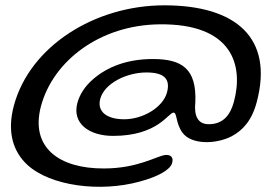

<svg xmlns="http://www.w3.org/2000/svg" viewBox="-20 -666 1001 722"><path d="M504.5 17C575.5 -2 617 -26.5 626.5 -50.5C634 -72.5 624 -86 600 -83C564.5 -77 497 -33 372 -32.5C202 -31.5 93 -111.5 134 -266.5C180 -438 356.5 -572 579.5 -574.5C855 -578 896.5 -419.5 859.5 -283C845.5 -231 817 -199 765.5 -199C724.5 -198.5 709 -229.5 714.5 -281.5C720 -408.5 663 -443.5 557 -444C455 -444.5 381.5 -412.5 331 -369C298.5 -341.5 279.5 -310 271 -279C250.5 -202.5 314 -155 405.5 -155C574 -155 613 -242.5 632.5 -242.5C646.5 -242.5 640 -204 665.5 -168C698.5 -121 792 -123 851 -153.5C891.5 -175 927 -211.5 945.5 -282.5C1009.5 -523 868 -646 598 -646C336.5 -646 93 -492.5 32.5 -270C5 -169 30 -95 83 -46C170 34 357.5 57.5 504.5 17ZM447 -217.5C382.5 -217.5 344 -245.5 357 -294.5C373 -353 456.5 -393.5 530.5 -393.5C595 -393.5 622 -371 608 -318.5C593 -262.5 518 -217.5 447 -217.5Z"/></svg>

Font: Gluten
Style: Italic
Weight: 400
Italic angle: -13°
Designer: Tyler Finck
Foundry: Etcetera Type Company
Version: Version 0.920